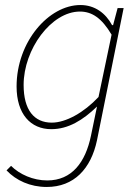

<svg xmlns="http://www.w3.org/2000/svg" viewBox="-20 -510 558 764"><path d="M166 234C274 234 342 162 366 48L472 -478H448L430 -410H426C400 -458 357 -490 300 -490C174 -490 46 -344 46 -166C46 -56 102 4 184 4C252 4 310 -32 366 -86L342 30C320 136 266 208 168 208C112 208 58 184 24 150L6 168C44 208 100 234 166 234ZM186 -22C116 -22 74 -72 74 -172C74 -314 184 -464 298 -464C346 -464 385 -438 424 -372L372 -124C314 -62 242 -22 186 -22Z"/></svg>

Font: Source Sans Pro ExtraLight
Style: Italic
Weight: 200
Italic angle: -11°
Designer: Paul D. Hunt
Foundry: Adobe Systems Incorporated
Version: Version 3.006;hotconv 1.0.111;makeotfexe 2.5.65597